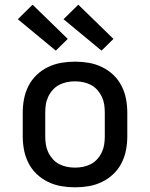

<svg xmlns="http://www.w3.org/2000/svg" viewBox="-20 -791 640 819"><path d="M300 8Q270 8 241 3Q212 -2 185 -15Q158 -28 136.5 -48.5Q115 -69 101.5 -95.5Q88 -122 82.5 -151Q77 -180 77 -210V-310Q77 -340 82.5 -369Q88 -398 101.5 -424.5Q115 -451 136.5 -471.5Q158 -492 185 -505Q212 -518 241 -523Q270 -528 300 -528Q330 -528 359 -523Q388 -518 415 -505Q442 -492 463.5 -471.5Q485 -451 498.5 -424.5Q512 -398 517.5 -369Q523 -340 523 -310V-210Q523 -180 517.5 -151Q512 -122 498.5 -95.5Q485 -69 463.5 -48.5Q442 -28 415 -15Q388 -2 359 3Q330 8 300 8ZM300 -76Q318 -76 335 -79.5Q352 -83 367.5 -91Q383 -99 395 -112.5Q407 -126 414.5 -142Q422 -158 424.5 -175Q427 -192 427 -210V-310Q427 -328 424.5 -345Q422 -362 414.5 -378Q407 -394 395 -407.5Q383 -421 367.5 -429Q352 -437 335 -440.5Q318 -444 300 -444Q282 -444 265 -440.5Q248 -437 232.5 -429Q217 -421 205 -407.5Q193 -394 185.5 -378Q178 -362 175.5 -345Q173 -328 173 -310V-210Q173 -192 175.5 -175Q178 -158 185.5 -142Q193 -126 205 -112.5Q217 -99 232.5 -91Q248 -83 265 -79.5Q282 -76 300 -76ZM413 -575 251 -709 314 -771 464 -625ZM218 -575 56 -709 119 -771 269 -625Z"/></svg>

Font: Iosevka Medium Extended
Style: Regular
Weight: 500
Width: 7
Monospace: yes
Designer: Belleve Invis
Foundry: Belleve Invis
Version: Version 32.5.0; ttfautohint (v1.8.4)